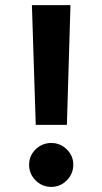

<svg xmlns="http://www.w3.org/2000/svg" viewBox="-20 -720 401 752"><path d="M120 -231 105 -700H256L242 -231ZM181 12Q145 12 119.5 -13.5Q94 -39 94 -75Q94 -110 119.5 -135Q145 -160 181 -160Q216 -160 241.5 -135Q267 -110 267 -75Q267 -39 241.5 -13.5Q216 12 181 12Z"/></svg>

Font: Inclusive Sans
Style: Bold
Weight: 700
Designer: Olivia King
Foundry: Olivia King
Version: Version 2.004